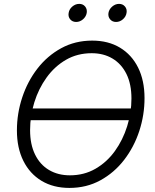

<svg xmlns="http://www.w3.org/2000/svg" viewBox="-20 -944 789 975"><path d="M651.4 -393.1 647 -333.5H122.6L127 -393.1ZM332.5 10.3Q251 10.3 191.2 -25.6Q131.3 -61.5 98.6 -127.2Q65.9 -192.9 65.9 -281.7Q65.9 -367.7 92.8 -449Q119.6 -530.3 169.9 -595.5Q220.2 -660.6 290.8 -699.2Q361.3 -737.8 448.2 -737.8Q529.8 -737.8 589.4 -701.9Q648.9 -666 681.4 -600.6Q713.9 -535.2 713.9 -445.8Q713.9 -359.9 687.3 -278.6Q660.6 -197.3 610.4 -132.1Q560.1 -66.9 489.7 -28.3Q419.4 10.3 332.5 10.3ZM335 -53.7Q407.2 -53.7 465.1 -87.2Q522.9 -120.6 563.5 -177Q604 -233.4 625.7 -302.7Q647.5 -372.1 647.5 -443.8Q647.5 -517.1 622.1 -568.4Q596.7 -619.6 551.3 -646.7Q505.9 -673.8 445.8 -673.8Q373 -673.8 315.2 -640.4Q257.3 -606.9 216.6 -550.3Q175.8 -493.7 154.3 -424.3Q132.8 -355 132.8 -283.2Q132.8 -210.9 158 -159.4Q183.1 -107.9 228.8 -80.8Q274.4 -53.7 335 -53.7ZM569.3 -832.5Q550.3 -832.5 539.1 -845.9Q527.8 -859.4 530.8 -878.4Q534.2 -897.5 550 -910.9Q565.9 -924.3 584.5 -924.3Q603.5 -924.3 614.7 -910.9Q626 -897.5 622.6 -878.4Q619.6 -859.4 604 -845.9Q588.4 -832.5 569.3 -832.5ZM366.7 -832.5Q347.7 -832.5 336.4 -845.9Q325.2 -859.4 328.6 -878.4Q331.5 -897.5 347.4 -910.9Q363.3 -924.3 382.3 -924.3Q401.4 -924.3 412.4 -910.9Q423.3 -897.5 420.4 -878.4Q417 -859.4 401.4 -845.9Q385.7 -832.5 366.7 -832.5Z"/></svg>

Font: Inter 20pt Light
Style: Italic
Weight: 300
Italic angle: -9.3988°
Version: Version 4.001;git-66647c0bb